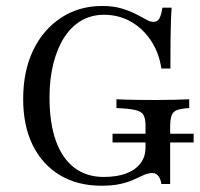

<svg xmlns="http://www.w3.org/2000/svg" viewBox="-20 -602 659 634"><path d="M315.3 11.3Q236.3 11.3 178.2 -23.4Q120.2 -58.1 88.3 -122.2Q56.5 -186.3 56.5 -275Q56.5 -366.9 89.5 -435.9Q122.6 -504.8 181.9 -543.5Q241.1 -582.3 317.7 -582.3Q354 -582.3 381 -574.2Q408.1 -566.1 427.8 -556Q447.6 -546 461.7 -537.9Q475.8 -529.8 487.1 -529.8Q500 -529.8 506.5 -541.5Q512.9 -553.2 516.1 -576.6H546.8Q545.2 -557.3 544.4 -531.9Q543.5 -506.5 543.1 -469.4Q542.7 -432.3 542.7 -375.8H512.9Q504.8 -429 477.8 -469Q450.8 -508.9 411.3 -531Q371.8 -553.2 323.4 -553.2Q282.3 -553.2 249.2 -534.3Q216.1 -515.3 192.7 -479.4Q169.4 -443.5 156.5 -393.1Q143.5 -342.7 143.5 -280.6Q143.5 -194.4 164.9 -135.9Q186.3 -77.4 226.2 -47.6Q266.1 -17.7 322.6 -17.7Q365.3 -17.7 396 -29Q426.6 -40.3 443.5 -62.1Q460.5 -83.9 460.5 -115.3V-187.9Q460.5 -209.7 454 -221.8Q447.6 -233.9 427 -238.7Q406.5 -243.5 364.5 -245.2V-274.2Q375.8 -273.4 394.8 -273Q413.7 -272.6 438.7 -272.2Q463.7 -271.8 492.7 -271.8Q528.2 -271.8 556.5 -272.6Q584.7 -273.4 604.8 -274.2V-245.2Q578.2 -243.5 564.9 -238.7Q551.6 -233.9 546.8 -221Q541.9 -208.1 541.9 -183.1V5.6H512.9Q510.5 -11.3 502.8 -21Q495.2 -30.6 483.1 -30.6Q470.2 -30.6 456 -24.6Q441.9 -18.5 423.4 -9.7Q404.8 -0.8 378.6 5.2Q352.4 11.3 315.3 11.3ZM351.6 -131.5V-160.5H619.4V-131.5Z"/></svg>

Font: Playfair
Style: Regular
Weight: 400
Designer: Claus Eggers Sørensen
Foundry: Claus Eggers Sørensen
Version: Version 2.001;gftools[0.9.30]